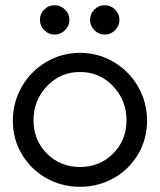

<svg xmlns="http://www.w3.org/2000/svg" viewBox="-20 -716 620 744"><path d="M29.8 -248Q29.8 -319.8 64.7 -380.4Q99.6 -440.9 159.7 -476.1Q219.7 -511.2 290 -511.2Q360.4 -511.2 420.2 -476.1Q480 -440.9 514.9 -380.4Q549.8 -319.8 549.8 -248Q549.8 -176.8 514.9 -117.9Q480 -59.1 420.4 -25.6Q360.8 7.8 290 7.8Q219.2 7.8 159.7 -25.6Q100.1 -59.1 64.9 -117.9Q29.8 -176.8 29.8 -248ZM109.9 -250Q109.9 -172.9 161.9 -120.8Q213.9 -68.8 290 -68.8Q366.2 -68.8 418.2 -120.8Q470.2 -172.9 470.2 -250Q470.2 -327.6 418 -382.3Q365.7 -437 290 -437Q214.4 -437 162.1 -382.3Q109.9 -327.6 109.9 -250ZM191.9 -695.8Q214.8 -695.8 231.9 -679Q249 -662.1 249 -639.2Q249 -616.2 231.9 -599.1Q214.8 -582 191.9 -582Q168 -582 151.4 -598.9Q134.8 -615.7 134.8 -639.2Q134.8 -662.6 151.4 -679.2Q168 -695.8 191.9 -695.8ZM386.2 -695.8Q409.2 -695.8 426 -679Q442.9 -662.1 442.9 -639.2Q442.9 -616.2 426 -599.1Q409.2 -582 386.2 -582Q362.3 -582 345.7 -598.9Q329.1 -615.7 329.1 -639.2Q329.1 -662.6 345.7 -679.2Q362.3 -695.8 386.2 -695.8Z"/></svg>

Font: Human Sans
Style: Regular
Weight: 400
Designer: Tim Radville
Foundry: Continuum
Version: Version 1.000;FEAKit 1.0